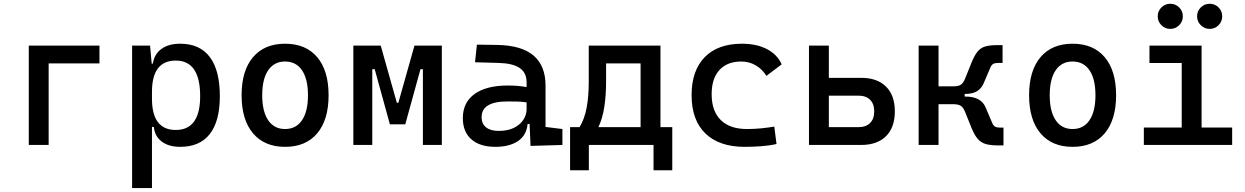

<svg xmlns="http://www.w3.org/2000/svg" viewBox="-20 -755 6485 1000"><path d="M129.9 0V-517.6H498V-424.8H233.4V0Z M668 224.6V-517.6H761.7L770 -423.8H776.4Q783.2 -472.7 820.6 -500Q857.9 -527.3 918.5 -527.3Q1020.5 -527.3 1072.8 -458Q1125 -388.7 1125 -253.9Q1125 -124 1072.8 -57.1Q1020.5 9.8 918.5 9.8Q858.9 9.8 822.5 -17.6Q786.1 -44.9 781.2 -93.8H771.5V224.6ZM771.5 -241.2Q771.5 -78.1 895.5 -78.1Q1022.5 -78.1 1022.5 -253.9Q1022.5 -439.5 895.5 -439.5Q771.5 -439.5 771.5 -276.4Z M1464.8 9.8Q1357.4 9.8 1297.9 -60.5Q1238.3 -130.9 1238.3 -258.8Q1238.3 -387.2 1297.9 -457.3Q1357.4 -527.3 1464.8 -527.3Q1572.8 -527.3 1632.1 -457.3Q1691.4 -387.2 1691.4 -258.8Q1691.4 -130.9 1632.1 -60.5Q1572.8 9.8 1464.8 9.8ZM1464.8 -83Q1522 -83 1553 -128.9Q1584 -174.8 1584 -258.8Q1584 -343.3 1553 -388.9Q1522 -434.6 1464.8 -434.6Q1407.7 -434.6 1376.7 -388.9Q1345.7 -343.3 1345.7 -258.8Q1345.7 -174.8 1376.7 -128.9Q1407.7 -83 1464.8 -83Z M1820.3 0V-517.6H1962.9L2046.9 -219.7H2054.7L2138.7 -517.6H2281.2V0H2182.6V-394.5H2169.9L2090.8 -107.4H2010.7L1931.6 -394.5H1918.9V0Z M2743.2 4.9 2738.3 -109.4H2728Q2722.2 -49.8 2677.5 -20Q2632.8 9.8 2560.5 9.8Q2479.5 9.8 2435.1 -29.3Q2390.6 -68.4 2390.6 -139.6Q2390.6 -221.7 2451.9 -265.6Q2513.2 -309.6 2625 -309.6Q2680.7 -309.6 2722.7 -301.3V-325.2Q2722.7 -377 2686.3 -401.1Q2649.9 -425.3 2578.1 -427.2L2454.1 -430.7L2463.9 -522.5L2568.4 -521Q2696.8 -519 2759 -465.6Q2821.3 -412.1 2821.3 -309.6V-93.8L2909.2 -83V0ZM2722.7 -221.7Q2697.8 -225.6 2673.1 -226.1Q2648.4 -226.6 2623 -226.6Q2488.3 -226.6 2488.3 -144.5Q2488.3 -110.4 2511.5 -91.8Q2534.7 -73.2 2577.1 -73.2Q2625.5 -73.2 2658 -89.8Q2690.4 -106.4 2706.5 -132.3Q2722.7 -158.2 2722.7 -185.5Z M2949.2 131.8V-92.8H2998.5Q3023.9 -134.3 3035.2 -192.9Q3046.4 -251.5 3046.4 -329.1V-517.6H3419.9V-92.8H3481.4V131.8H3383.8V0H3046.9V131.8ZM3316.4 -92.8V-424.8H3136.7V-332.5Q3136.7 -257.3 3127.4 -197.8Q3118.2 -138.2 3096.7 -92.8Z M3858.4 9.8Q3726.1 9.8 3654.1 -59.8Q3582 -129.4 3582 -259.8Q3582 -386.7 3650.1 -457Q3718.3 -527.3 3844.7 -527.3Q3920.4 -527.3 3974.4 -499.3Q4028.3 -471.2 4051.3 -419.9L3971.7 -359.9Q3949.7 -395.5 3915.5 -415Q3881.3 -434.6 3840.8 -434.6Q3767.6 -434.6 3727.1 -390.4Q3686.5 -346.2 3686.5 -264.6Q3686.5 -176.3 3734.1 -129.6Q3781.7 -83 3870.1 -83Q3906.2 -83 3942.4 -86.4Q3978.5 -89.8 4012.7 -95.7L4024.4 -4.9Q3984.4 3.9 3941.7 6.8Q3898.9 9.8 3858.4 9.8Z M4193.4 0V-517.6H4296.9V-349.6H4464.8Q4548.8 -349.6 4594.7 -304Q4640.6 -258.3 4640.6 -174.8Q4640.6 -91.3 4594.7 -45.7Q4548.8 0 4464.8 0ZM4296.9 -92.8H4451.2Q4490.2 -92.8 4511.7 -114.3Q4533.2 -135.7 4533.2 -174.8Q4533.2 -213.9 4511.7 -235.4Q4490.2 -256.8 4451.2 -256.8H4296.9Z M4764.6 0V-517.6H4868.2V-305.2H4941.9Q4973.1 -305.2 4985.6 -314.7Q4998 -324.2 5006.3 -345.2L5040 -428.7Q5055.2 -466.3 5071.3 -486.1Q5087.4 -505.9 5111.3 -512.9Q5135.3 -520 5173.3 -520H5201.7V-427.2H5180.7Q5162.6 -427.2 5153.3 -422.4Q5144 -417.5 5137.2 -400.9L5103 -320.8Q5090.8 -293 5067.6 -279.3Q5044.4 -265.6 5004.9 -265.6H5004.4V-252H5009.8Q5088.9 -252 5112.8 -196.8L5147 -116.7Q5153.8 -100.1 5163.1 -95.2Q5172.4 -90.3 5190.4 -90.3H5206.5V2.4H5178.2Q5140.1 2.4 5115 -4.6Q5089.8 -11.7 5072.5 -31.5Q5055.2 -51.3 5040 -88.9L5006.3 -172.4Q4998 -193.4 4985.6 -202.9Q4973.1 -212.4 4941.9 -212.4H4868.2V0Z M5566.4 9.8Q5459 9.8 5399.4 -60.5Q5339.8 -130.9 5339.8 -258.8Q5339.8 -387.2 5399.4 -457.3Q5459 -527.3 5566.4 -527.3Q5674.3 -527.3 5733.6 -457.3Q5793 -387.2 5793 -258.8Q5793 -130.9 5733.6 -60.5Q5674.3 9.8 5566.4 9.8ZM5566.4 -83Q5623.5 -83 5654.5 -128.9Q5685.5 -174.8 5685.5 -258.8Q5685.5 -343.3 5654.5 -388.9Q5623.5 -434.6 5566.4 -434.6Q5509.3 -434.6 5478.3 -388.9Q5447.3 -343.3 5447.3 -258.8Q5447.3 -174.8 5478.3 -128.9Q5509.3 -83 5566.4 -83Z M5937.5 0V-90.8H6134.8V-426.8H5966.8V-517.6H6238.3V-90.8H6397.5V0ZM6075.2 -604.5Q6048.3 -604.5 6029.1 -623.8Q6009.8 -643.1 6009.8 -669.9Q6009.8 -697.3 6029.1 -716.3Q6048.3 -735.4 6075.2 -735.4Q6102.5 -735.4 6121.6 -716.3Q6140.6 -697.3 6140.6 -669.9Q6140.6 -643.1 6121.6 -623.8Q6102.5 -604.5 6075.2 -604.5ZM6280.3 -604.5Q6253.4 -604.5 6234.1 -623.8Q6214.8 -643.1 6214.8 -669.9Q6214.8 -697.3 6234.1 -716.3Q6253.4 -735.4 6280.3 -735.4Q6307.6 -735.4 6326.7 -716.3Q6345.7 -697.3 6345.7 -669.9Q6345.7 -643.1 6326.7 -623.8Q6307.6 -604.5 6280.3 -604.5Z"/></svg>

Font: Cascadia Code NF
Style: Regular
Weight: 400
Monospace: yes
Designer: Aaron Bell
Foundry: Saja Typeworks
Version: Version 2404.023; ttfautohint (v1.8.4)